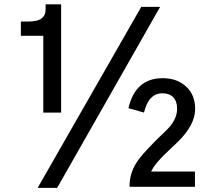

<svg xmlns="http://www.w3.org/2000/svg" viewBox="-20 -824 1021 894"><path d="M77.1 -657.2V-723.6H107.4Q155.3 -723.6 173.8 -738.3Q192.4 -752.9 192.4 -780.3V-803.7H264.6V-299.8H181.6V-657.2ZM578.1 -320.3Q610.4 -460 737.3 -460Q803.7 -460 846.2 -421.4Q888.7 -382.8 888.7 -316.4Q888.7 -242.2 806.6 -162.1Q800.8 -156.2 787.6 -144Q774.4 -131.8 769.5 -127Q764.6 -122.1 754.4 -112.3Q744.1 -102.5 739.7 -98.1Q735.4 -93.8 727.5 -85.4Q719.7 -77.1 715.8 -72.3Q711.9 -67.4 706.1 -60.5Q700.2 -53.7 697.3 -48.8Q694.3 -43.9 690.4 -37.6Q686.5 -31.2 683.6 -25.4H887.7V45.9H583Q583 -15.6 614.7 -65.4Q646.5 -115.2 750 -212.9Q804.7 -263.7 804.7 -317.4Q804.7 -352.5 786.6 -371.1Q768.6 -389.6 736.3 -389.6Q671.9 -389.6 650.4 -299.8ZM155.3 50.8 637.7 -792H725.6L246.1 50.8Z"/></svg>

Font: Gothic A1 Medium
Style: Regular
Weight: 500
Designer: HanYang I&C Co.,Ltd.
Foundry: HanYang I&C Co.,Ltd.
Version: Version 2.50